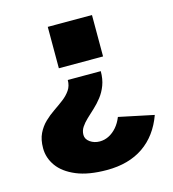

<svg xmlns="http://www.w3.org/2000/svg" viewBox="-104 -603 775 860"><g transform="rotate(-15 283.5 -173.0)"><path d="M287 171Q201.5 171 145.5 147.5Q89.5 124 62.2 85.8Q35 47.5 35 3Q35 -37 48.5 -64.8Q62 -92.5 83 -112.8Q104 -133 128 -149.2Q152 -165.5 173 -181.5Q194 -197.5 207.5 -217.2Q221 -237 221 -264H374Q374 -227 363.2 -198.8Q352.5 -170.5 335.5 -148.8Q318.5 -127 299.5 -109.5Q280.5 -92 263.5 -76Q246.5 -60 235.8 -43.8Q225 -27.5 225 -8Q225 12 244.2 25.5Q263.5 39 289 39Q311 39 331.2 28.8Q351.5 18.5 368 -0.5Q384.5 -19.5 395 -46L557 -12Q525 77 456.8 124Q388.5 171 287 171ZM196 -325V-517H401V-325Z"/></g></svg>

Font: Public Sans Thin Black
Style: Regular
Weight: 900
Version: Version 2.001